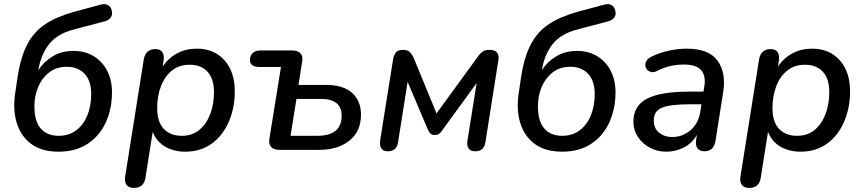

<svg xmlns="http://www.w3.org/2000/svg" viewBox="-20 -736 4241 943"><path d="M268 9Q185 9 133.5 -29Q82 -67 62 -133Q42 -199 55 -281L66 -355Q81 -455 114 -518Q147 -581 203.5 -618Q260 -655 347 -679L474 -713Q495 -719 509.5 -711.5Q524 -704 529 -684Q534 -664 524 -650Q514 -636 493 -631L342 -591Q261 -570 221 -519Q181 -468 168 -391Q195 -433 239 -459.5Q283 -486 342 -486Q396 -486 438.5 -461Q481 -436 505.5 -390Q530 -344 530 -283Q530 -200 499 -133.5Q468 -67 409.5 -29Q351 9 268 9ZM268 -69Q319 -69 355 -96.5Q391 -124 409.5 -170.5Q428 -217 428 -274Q428 -338 396 -373Q364 -408 308 -408Q257 -408 221.5 -380.5Q186 -353 167.5 -309Q149 -265 149 -214Q149 -140 180.5 -104.5Q212 -69 268 -69Z M637 187Q613 187 601.5 172Q590 157 595 129L686 -443Q694 -495 744 -495Q767 -495 777.5 -479.5Q788 -464 783 -436L779 -409Q807 -451 850 -474Q893 -497 947 -497Q1031 -497 1082 -440.5Q1133 -384 1133 -287Q1133 -206 1104 -138.5Q1075 -71 1020.5 -31Q966 9 889 9Q835 9 792.5 -15Q750 -39 730 -88L694 139Q686 187 637 187ZM873 -69Q924 -69 959 -98Q994 -127 1012.5 -175.5Q1031 -224 1031 -283Q1031 -349 999.5 -383.5Q968 -418 911 -418Q860 -418 824.5 -389.5Q789 -361 770.5 -312.5Q752 -264 752 -204Q752 -138 784 -103.5Q816 -69 873 -69Z M1351 0Q1325 0 1312 -14Q1299 -28 1303 -54L1360 -407H1253Q1229 -407 1217 -418Q1205 -429 1208 -448Q1214 -488 1259 -488H1417Q1443 -488 1456 -473.5Q1469 -459 1464 -433L1446 -319H1581Q1666 -319 1709.5 -279.5Q1753 -240 1753 -173Q1753 -91 1696.5 -45.5Q1640 0 1546 0ZM1407 -69H1538Q1658 -69 1658 -167Q1658 -210 1632 -230Q1606 -250 1558 -250H1436Z M1885 7Q1861 7 1852.5 -7.5Q1844 -22 1847 -46L1911 -447Q1913 -460 1922 -475.5Q1931 -491 1959 -491Q1982 -491 1992.5 -480.5Q2003 -470 2010 -456L2124 -179L2330 -462Q2338 -473 2349.5 -482Q2361 -491 2384 -491Q2435 -491 2428 -442L2364 -37Q2357 7 2314 7Q2291 7 2281.5 -7Q2272 -21 2276 -46L2321 -328L2149 -92Q2145 -86 2137.5 -79.5Q2130 -73 2115 -73Q2101 -73 2094 -80Q2087 -87 2083 -96L1982 -334L1935 -37Q1928 7 1885 7Z M2741 9Q2658 9 2606.5 -29Q2555 -67 2535 -133Q2515 -199 2528 -281L2539 -355Q2554 -455 2587 -518Q2620 -581 2676.5 -618Q2733 -655 2820 -679L2947 -713Q2968 -719 2982.5 -711.5Q2997 -704 3002 -684Q3007 -664 2997 -650Q2987 -636 2966 -631L2815 -591Q2734 -570 2694 -519Q2654 -468 2641 -391Q2668 -433 2712 -459.5Q2756 -486 2815 -486Q2869 -486 2911.5 -461Q2954 -436 2978.5 -390Q3003 -344 3003 -283Q3003 -200 2972 -133.5Q2941 -67 2882.5 -29Q2824 9 2741 9ZM2741 -69Q2792 -69 2828 -96.5Q2864 -124 2882.5 -170.5Q2901 -217 2901 -274Q2901 -338 2869 -373Q2837 -408 2781 -408Q2730 -408 2694.5 -380.5Q2659 -353 2640.5 -309Q2622 -265 2622 -214Q2622 -140 2653.5 -104.5Q2685 -69 2741 -69Z M3252 9Q3209 9 3172 -10.5Q3135 -30 3113 -63.5Q3091 -97 3091 -139Q3091 -216 3157 -251Q3223 -286 3366 -286H3435L3439 -310Q3448 -363 3424 -391Q3400 -419 3341 -419Q3306 -419 3273.5 -412Q3241 -405 3208 -388Q3189 -378 3174 -383.5Q3159 -389 3152.5 -402.5Q3146 -416 3152.5 -432Q3159 -448 3182 -459Q3222 -478 3266.5 -487.5Q3311 -497 3353 -497Q3462 -497 3504.5 -437.5Q3547 -378 3532 -284L3494 -43Q3486 7 3439 7Q3417 7 3406 -7Q3395 -21 3399 -49L3403 -74Q3378 -31 3337.5 -11Q3297 9 3252 9ZM3281 -63Q3332 -63 3371.5 -96.5Q3411 -130 3420 -190L3425 -224H3375Q3271 -224 3231 -207Q3191 -190 3191 -145Q3191 -105 3217.5 -84Q3244 -63 3281 -63Z M3659 187Q3635 187 3623.5 172Q3612 157 3617 129L3708 -443Q3716 -495 3766 -495Q3789 -495 3799.5 -479.5Q3810 -464 3805 -436L3801 -409Q3829 -451 3872 -474Q3915 -497 3969 -497Q4053 -497 4104 -440.5Q4155 -384 4155 -287Q4155 -206 4126 -138.5Q4097 -71 4042.5 -31Q3988 9 3911 9Q3857 9 3814.5 -15Q3772 -39 3752 -88L3716 139Q3708 187 3659 187ZM3895 -69Q3946 -69 3981 -98Q4016 -127 4034.5 -175.5Q4053 -224 4053 -283Q4053 -349 4021.5 -383.5Q3990 -418 3933 -418Q3882 -418 3846.5 -389.5Q3811 -361 3792.5 -312.5Q3774 -264 3774 -204Q3774 -138 3806 -103.5Q3838 -69 3895 -69Z"/></svg>

Font: Nunito SemiBold
Style: Italic
Weight: 600
Italic angle: -9°
Designer: Vernon Adams
Foundry: Vernon Adams
Version: Version 3.601; ttfautohint (v1.8.2.53-6de2)